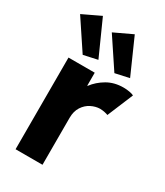

<svg xmlns="http://www.w3.org/2000/svg" viewBox="-205 -872 821 953"><g transform="rotate(30 205.5 -395.0)"><path d="M48.8 -525.4H199.2V-451.2H201.2Q227.5 -486.3 267.8 -509.8Q308.1 -533.2 360.4 -533.2Q379.4 -533.2 396 -530Q412.6 -526.9 419.9 -522.5L358.4 -375Q352.1 -377.9 339.4 -380.6Q326.7 -383.3 312.5 -383.8Q286.6 -383.3 261.5 -370.6Q236.3 -357.9 219.7 -332.3Q203.1 -306.6 203.1 -269.5V0H48.8ZM172.4 -741.2 275.9 -790 364.7 -589.8 284.7 -572.3ZM-9.3 -741.2 93.3 -790 183.1 -589.8 103 -572.3Z"/></g></svg>

Font: Reddit Sans Fudge ExtraBold
Style: Regular
Weight: 800
Designer: Stephen Hutchings
Foundry: Reddit
Version: Version 1.011